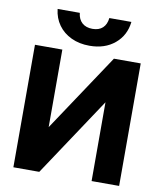

<svg xmlns="http://www.w3.org/2000/svg" viewBox="-92 -930 843 1004"><g transform="rotate(10 329.0 -428.0)"><path d="M523.8 -855.6H406.7Q403.1 -821.5 383.3 -803Q363.5 -784.6 329.2 -784.6Q294.9 -784.6 274.2 -803Q253.5 -821.5 249.8 -855.6H132.1Q137.3 -807.4 163.5 -771.1Q189.6 -734.9 232.3 -714.9Q274.9 -694.9 329.2 -694.9Q410.2 -694.9 463 -739Q515.8 -783.1 523.8 -855.6ZM193.3 -650.5V-238.8L467.2 -650.5H609.5V0H463.3V-418.3L185.5 0H48V-650.5Z"/></g></svg>

Font: Overused Grotesk Light
Style: Regular
Weight: 300
Designer: RandomMaerks
Version: Version 0.005